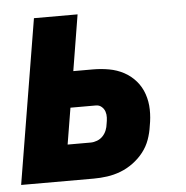

<svg xmlns="http://www.w3.org/2000/svg" viewBox="-43 -562 587 605"><g transform="rotate(-5 250.0 -260.0)"><path d="M0 0 86 -520H224L195 -343H257Q283 -343 308 -338.5Q333 -334 354.5 -322.5Q376 -311 392 -292.5Q408 -274 416 -250.5Q424 -227 424.5 -201.5Q425 -176 420 -150Q417 -128 409.5 -107Q402 -86 388 -68Q374 -50 355 -36Q336 -22 315 -14Q294 -6 272.5 -3Q251 0 230 0ZM157 -114H230Q240 -114 250.5 -118Q261 -122 268.5 -130Q276 -138 280 -148Q284 -158 285 -168Q287 -178 287.5 -188Q288 -198 285 -207Q282 -216 274.5 -222.5Q267 -229 257 -229H176Z"/></g></svg>

Font: Iosevka SS04 Heavy Oblique
Style: Regular
Weight: 900
Italic angle: -9°
Monospace: yes
Designer: Belleve Invis
Foundry: Belleve Invis
Version: Version 19.0.0; ttfautohint (v1.8.4)